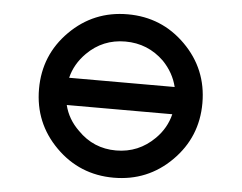

<svg xmlns="http://www.w3.org/2000/svg" viewBox="-52 -814 1105 878"><g transform="rotate(5 500.0 -375.0)"><path d="M257.8 -312.5Q273.4 -248 324.2 -199.2Q396.5 -125 500 -125Q603.5 -125 677.7 -199.2Q726.6 -248 742.2 -312.5ZM742.2 -437.5Q726.6 -502 677.7 -552.7Q603.5 -625 500 -625Q396.5 -625 324.2 -552.7Q273.4 -502 257.8 -437.5ZM500 0Q343.8 0 234.4 -109.4Q125 -218.8 125 -375Q125 -531.2 234.4 -640.6Q343.8 -750 500 -750Q656.2 -750 765.6 -640.6Q875 -531.2 875 -375Q875 -218.8 765.6 -109.4Q656.2 0 500 0Z"/></g></svg>

Font: Xanmono
Style: Regular
Weight: 400
Designer: GGBotNet
Foundry: GGBotNet
Version: 1.00